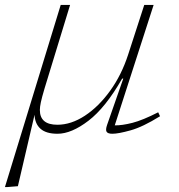

<svg xmlns="http://www.w3.org/2000/svg" viewBox="-41 -532 724 778"><path d="M478.5 -311.5 543.5 -512H581.5L424 -24Q453.5 -23.5 495.5 -34.2Q537.5 -45 600 -77L607.5 -61Q537.5 -17.5 488 -3.8Q438.5 10 414.5 10Q396 10 391 2Q386 -6 393 -26L458.5 -213.5H454Q386.5 -95.5 317.5 -42.8Q248.5 10 192 10Q146 10 123.2 -10.2Q100.5 -30.5 99 -67L31.5 222.5L-11.5 226H-21L205 -512H243L139.5 -173.5Q128.5 -136.5 124.5 -117.5Q120.5 -98.5 120.5 -86.5Q120.5 -26.5 191.5 -26.5Q247 -26.5 302.8 -63Q358.5 -99.5 405 -163.8Q451.5 -228 478.5 -311.5Z"/></svg>

Font: Newsreader Caption ExtraLight
Style: Italic
Weight: 275
Italic angle: -17°
Designer: Hugues Gentile
Foundry: Production Type
Version: Version 1.001